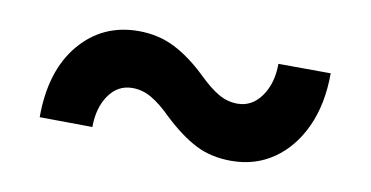

<svg xmlns="http://www.w3.org/2000/svg" viewBox="-37 -481 722 374"><g transform="rotate(10 324.0 -294.0)"><path d="M491.7 -387.2 595.2 -386.7Q595.2 -326.2 574.5 -280.8Q553.7 -235.4 517.3 -210.2Q481 -185.1 433.6 -185.1Q394 -185.1 363.3 -200.7Q332.5 -216.3 297.4 -249.5Q276.9 -270 258.5 -280.8Q240.2 -291.5 220.2 -291.5Q191.4 -291.5 173.8 -266.4Q156.2 -241.2 156.2 -203.1L51.8 -204.1Q51.8 -295.9 96.7 -349.4Q141.6 -402.8 212.9 -402.8Q252 -402.8 284.4 -386.5Q316.9 -370.1 349.6 -338.4Q371.1 -317.4 388.9 -307.1Q406.7 -296.9 426.3 -296.9Q455.1 -296.9 473.4 -322.8Q491.7 -348.6 491.7 -387.2Z"/></g></svg>

Font: Vazirmatn RD UI FD
Style: Bold
Weight: 700
Designer: Saber Rastikerdar
Foundry: Saber Rastikerdar
Version: Version 33.003